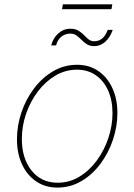

<svg xmlns="http://www.w3.org/2000/svg" viewBox="-20 -852 619 884"><path d="M244.6 11.7Q188.5 11.7 146.5 -16.8Q104.5 -45.4 81.3 -95.7Q58.1 -146 58.1 -210.9Q58.1 -273.4 78.6 -334.2Q99.1 -395 136.5 -444.6Q173.8 -494.1 224.4 -523.9Q274.9 -553.7 335 -553.7Q391.1 -553.7 432.6 -525.1Q474.1 -496.6 497.3 -446.5Q520.5 -396.5 520.5 -331.5Q520.5 -269.5 500 -208.5Q479.5 -147.5 442.4 -97.7Q405.3 -47.9 354.7 -18.1Q304.2 11.7 244.6 11.7ZM245.1 -10.7Q300.3 -10.7 346.4 -39.1Q392.6 -67.4 426.5 -114Q460.4 -160.6 479.2 -217.3Q498 -273.9 498 -330.6Q498 -389.6 478 -434.8Q458 -480 421.1 -505.6Q384.3 -531.2 334.5 -531.2Q281.7 -531.2 235.8 -504.4Q189.9 -477.5 155 -431.6Q120.1 -385.7 100.3 -328.9Q80.6 -272 80.6 -211.9Q80.6 -123 125.2 -66.9Q169.9 -10.7 245.1 -10.7ZM414.1 -639.6Q393.6 -639.6 379.9 -648.4Q366.2 -657.2 355.2 -668.5Q344.2 -679.7 332.5 -688.5Q320.8 -697.3 303.7 -697.3Q279.8 -697.3 262.2 -682.9Q244.6 -668.5 238.3 -643.1H215.8Q224.1 -676.3 248.3 -698Q272.5 -719.7 303.7 -719.7Q326.7 -719.7 341.1 -710.9Q355.5 -702.1 366.2 -690.9Q377 -679.7 387.7 -670.9Q398.4 -662.1 413.6 -662.1Q434.6 -662.1 450 -674.3Q465.3 -686.5 476.1 -714.4H499Q487.3 -679.7 464.6 -659.7Q441.9 -639.6 414.1 -639.6ZM497.1 -832 493.2 -809.6H265.6L269.5 -832Z"/></svg>

Font: Inter Thin
Style: Italic
Weight: 250
Italic angle: -9.3988°
Designer: Rasmus Andersson
Foundry: rsms
Version: Version 4.001;git-66647c0bb